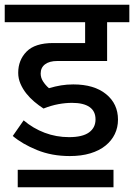

<svg xmlns="http://www.w3.org/2000/svg" viewBox="-30 -653 567 812"><path d="M45 65H450V139H45ZM154 -194Q134 -207 115 -223Q96 -239 81 -258Q66 -277 56.5 -299Q47 -321 47 -345Q47 -399 82.5 -435Q118 -471 195 -471H330V-559H-10V-633H517V-559H423V-395H212Q179 -395 160.5 -381Q142 -367 142 -342Q142 -324 152.5 -308Q163 -292 177 -280Q204 -288 228.5 -292Q253 -296 280 -296Q368 -296 418.5 -255Q469 -214 469 -147Q469 -114 455.5 -86Q442 -58 416 -37Q390 -16 352 -4.5Q314 7 265 7Q189 7 126.5 -18.5Q64 -44 24 -78L70 -144Q110 -110 159 -91.5Q208 -73 262 -73Q319 -73 346.5 -93Q374 -113 374 -148Q374 -183 348.5 -200.5Q323 -218 275 -218Q247 -218 217 -212.5Q187 -207 154 -194Z"/></svg>

Font: Ek Mukta Medium
Style: Regular
Weight: 500
Designer: Girish Dalvi and Yashodeep Gholap
Foundry: Ek Type
Version: Version 2.538;PS 1.002;hotconv 16.6.51;makeotf.lib2.5.65220;